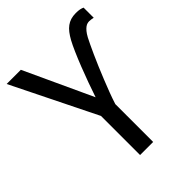

<svg xmlns="http://www.w3.org/2000/svg" viewBox="-204 -834 948 948"><g transform="rotate(-45 270.0 -360.0)"><path d="M264.2 -356.9Q276.4 -393.6 291.3 -434.6Q306.2 -475.6 321.5 -514.6Q336.9 -553.7 351.6 -587.2Q366.2 -620.6 377.9 -642.1Q388.7 -661.6 400.1 -676.5Q411.6 -691.4 424.6 -700.9Q437.5 -710.4 453.1 -715.3Q468.8 -720.2 488.8 -720.2Q505.9 -720.2 516.4 -718Q526.9 -715.8 535.2 -711.9V-641.1Q528.8 -642.6 521 -643.8Q513.2 -645 506.8 -645Q501.5 -645 494.6 -643.3Q487.8 -641.6 480 -636Q472.2 -630.4 463.6 -620.1Q455.1 -609.9 445.8 -592.8Q439.5 -581.1 429.7 -560.3Q419.9 -539.6 407.7 -512.7Q395.5 -485.8 382.3 -454.6Q369.1 -423.3 356 -390.9Q342.8 -358.4 330.6 -325.9Q318.4 -293.5 309.1 -264.2V0H217.8V-272.9L0 -713.9H99.1Z"/></g></svg>

Font: WenQuanYi Micro Hei
Style: Regular
Weight: 400
Foundry: Ascender Corporation
Version: Version 0.2.0-beta